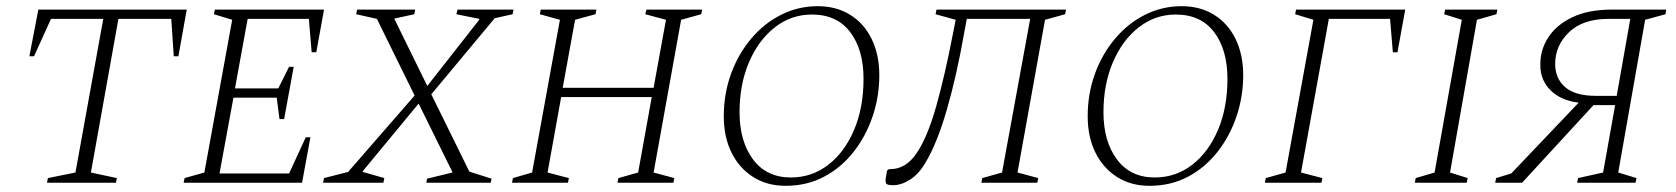

<svg xmlns="http://www.w3.org/2000/svg" viewBox="-20 -591 5422 621"><path d="M132 0 135 -15 224 -33 314 -530H145L90 -409H75L104 -560H584L557 -409H542L534 -530H363L274 -33L358 -15L355 0Z M574 0 577 -15 641 -33 731 -527 672 -545 675 -560H1028L1003 -422H988L979 -530H781L740 -305H880L915 -375H930L899 -206H884L875 -275H735L690 -30H915L969 -147H984L957 0Z M1025 0 1028 -15 1106 -35 1321 -282 1199 -530 1132 -545 1135 -560H1323L1320 -545L1256 -531V-529L1362 -313L1530 -527V-530L1456 -545L1460 -560H1641L1638 -545L1580 -532L1375 -286L1498 -36L1570 -13L1567 0H1359L1361 -13L1443 -33V-35L1334 -256L1153 -37V-35L1223 -15L1220 0Z M1636 0 1639 -15 1701 -33 1791 -527 1726 -545 1729 -560H1909L1906 -545L1840 -527L1800 -307H2094L2134 -527L2067 -545L2071 -560H2251L2248 -545L2183 -527L2094 -33L2161 -15L2158 0H1977L1980 -15L2044 -33L2088 -277H1795L1751 -33L1820 -15L1817 0Z M2521 10Q2461 10 2416 -18.5Q2371 -47 2346 -97.5Q2321 -148 2321 -215Q2321 -288 2344.5 -352.5Q2368 -417 2410 -466.5Q2452 -516 2507 -543.5Q2562 -571 2625 -571Q2685 -571 2730 -543Q2775 -515 2799.5 -464.5Q2824 -414 2824 -348Q2824 -279 2802.5 -215Q2781 -151 2741 -100Q2701 -49 2645.5 -19.5Q2590 10 2521 10ZM2538 -17Q2606 -17 2659 -58Q2712 -99 2742.5 -171Q2773 -243 2773 -336Q2773 -430 2730 -487Q2687 -544 2606 -544Q2539 -544 2486 -502.5Q2433 -461 2402.5 -389.5Q2372 -318 2372 -228Q2372 -134 2415.5 -75.5Q2459 -17 2538 -17Z M3154 0 3157 -15 3221 -33 3312 -530H3107L3099 -487Q3074 -345 3042.5 -236.5Q3011 -128 2974 -66Q2952 -28 2923.5 -10Q2895 8 2869 8Q2850 8 2846.5 3Q2843 -2 2845 -16L2849 -39L2855 -44H2860Q2910 -44 2945 -96Q2980 -148 3008 -247Q3036 -346 3063 -486L3071 -527L3006 -545L3009 -560H3428L3425 -545L3360 -527L3271 -33L3338 -15L3335 0Z M3698 10Q3638 10 3593 -18.5Q3548 -47 3523 -97.5Q3498 -148 3498 -215Q3498 -288 3521.5 -352.5Q3545 -417 3587 -466.5Q3629 -516 3684 -543.5Q3739 -571 3802 -571Q3862 -571 3907 -543Q3952 -515 3976.5 -464.5Q4001 -414 4001 -348Q4001 -279 3979.5 -215Q3958 -151 3918 -100Q3878 -49 3822.5 -19.5Q3767 10 3698 10ZM3715 -17Q3783 -17 3836 -58Q3889 -99 3919.5 -171Q3950 -243 3950 -336Q3950 -430 3907 -487Q3864 -544 3783 -544Q3716 -544 3663 -502.5Q3610 -461 3579.5 -389.5Q3549 -318 3549 -228Q3549 -134 3592.5 -75.5Q3636 -17 3715 -17Z M4071 0 4074 -15 4138 -33 4228 -527 4169 -545 4172 -560H4525L4500 -422H4485L4476 -530H4278L4188 -33L4257 -15L4254 0Z M4556 0 4559 -15 4620 -33 4708 -527 4651 -545 4654 -560H4823L4820 -545L4757 -527L4670 -33L4727 -15L4724 0Z M4903 0H4816L4819 -15L4868 -30L5086 -259Q5028 -266 4995 -299Q4962 -332 4962 -380Q4961 -428 4987 -469Q5013 -510 5065 -535Q5117 -560 5194 -560H5369L5367 -545L5301 -527L5214 -33L5273 -15L5270 0H5081L5084 -15L5165 -33L5204 -251H5134ZM5141 -281H5209L5253 -530H5183Q5100 -530 5055 -487Q5010 -444 5010 -384Q5010 -337 5042.5 -309Q5075 -281 5141 -281Z"/></svg>

Font: Spectral SC ExtraLight
Style: Italic
Weight: 275
Italic angle: -10°
Designer: Jean-Baptiste Levee
Foundry: Production Type
Version: Version 2.001